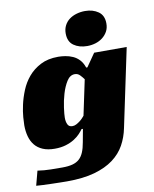

<svg xmlns="http://www.w3.org/2000/svg" viewBox="-89 -706 756 941"><g transform="rotate(-10 289.0 -235.5)"><path d="M408 -430H570L488 -41Q479 4 458 42Q437 80 399.5 108Q362 136 305.5 152Q249 168 168 168Q153 168 132 167.5Q111 167 89 166.5Q67 166 47 165Q27 164 15 163L34 91Q66 96 99.5 96.5Q133 97 157 97Q187 97 207.5 91.5Q228 86 241.5 74Q255 62 263.5 42Q272 22 277 -7L289 -72H282Q276 -63 264.5 -50.5Q253 -38 235 -26.5Q217 -15 192.5 -7.5Q168 0 137 0Q102 0 77.5 -10.5Q53 -21 38 -39.5Q23 -58 16 -83.5Q9 -109 9 -139Q9 -152 11 -179Q13 -206 20.5 -240Q28 -274 42.5 -309.5Q57 -345 81.5 -374Q106 -403 142.5 -422Q179 -441 231 -441Q247 -441 266 -438Q285 -435 303 -427Q321 -419 335 -404Q349 -389 357 -365H363ZM296 -343Q272 -343 256 -317.5Q240 -292 230 -258Q220 -224 215.5 -190.5Q211 -157 211 -141Q211 -121 217.5 -107.5Q224 -94 241 -94Q251 -94 260.5 -99Q270 -104 278.5 -110.5Q287 -117 293.5 -124Q300 -131 303 -135L340 -310Q332 -321 321.5 -332Q311 -343 296 -343ZM492 -561Q492 -538 482.5 -521Q473 -504 457.5 -492Q442 -480 422 -474Q402 -468 381 -468Q341 -468 314 -487Q287 -506 287 -547Q287 -569 296 -586.5Q305 -604 320.5 -615.5Q336 -627 356.5 -633Q377 -639 399 -639Q438 -639 465 -620Q492 -601 492 -561Z"/></g></svg>

Font: Racing Sans One
Style: Regular
Weight: 400
Designer: Pablo Impallari, Rodrigo Fuenzalida
Foundry: Pablo Impallari, Rodrigo Fuenzalida
Version: Version 1.001; ttfautohint (v0.8) -G 200 -r 50